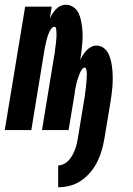

<svg xmlns="http://www.w3.org/2000/svg" viewBox="-39 -548 559 809"><path d="M206 241V149Q218 149 230 143Q242 137 250.5 127.5Q259 118 265.5 106.5Q272 95 276.5 83.5Q281 72 284 60Q287 48 289 35L315 -124Q316 -129 317 -134Q318 -139 318.5 -144.5Q319 -150 319.5 -155Q320 -160 321 -165Q322 -170 322.5 -175.5Q323 -181 323.5 -186Q324 -191 324.5 -196Q325 -201 325.5 -206Q326 -211 326 -216.5Q326 -222 326.5 -227Q327 -232 327 -237Q327 -242 326 -247Q325 -252 324 -257.5Q323 -263 318 -263Q312 -263 308 -258Q304 -253 301 -247.5Q298 -242 296 -236.5Q294 -231 292 -225Q290 -219 288 -213.5Q286 -208 284.5 -202Q283 -196 282 -190.5Q281 -185 279.5 -179Q278 -173 277 -167Q276 -161 276 -156L250 0H138L189 -311Q190 -316 191 -321.5Q192 -327 192.5 -332.5Q193 -338 193.5 -343Q194 -348 195 -353.5Q196 -359 196.5 -364.5Q197 -370 197.5 -375.5Q198 -381 198.5 -386.5Q199 -392 199 -397Q199 -402 199 -407.5Q199 -413 198.5 -418Q198 -423 197 -429Q196 -435 190 -435Q184 -435 179 -429.5Q174 -424 171 -418Q168 -412 165.5 -405.5Q163 -399 161 -393Q159 -387 157.5 -380.5Q156 -374 154.5 -367.5Q153 -361 151.5 -355Q150 -349 149 -342L93 0H-19L67 -520H179L171 -471Q176 -481 182.5 -491Q189 -501 197 -509.5Q205 -518 216 -523Q227 -528 238 -528Q255 -528 269 -519Q283 -510 290.5 -495.5Q298 -481 301.5 -465Q305 -449 307 -432.5Q309 -416 309 -399Q309 -382 307.5 -364.5Q306 -347 304 -330Q302 -313 299 -295Q304 -306 310.5 -316Q317 -326 325 -335Q333 -344 344.5 -350Q356 -356 367 -356Q385 -356 398.5 -345.5Q412 -335 419 -319.5Q426 -304 429.5 -287Q433 -270 434.5 -252.5Q436 -235 436 -217Q436 -199 434.5 -181Q433 -163 430.5 -145Q428 -127 425 -109L401 35Q397 60 390 84.5Q383 109 371.5 132.5Q360 156 342.5 177Q325 198 303 213Q281 228 256 234.5Q231 241 206 241Z"/></svg>

Font: Iosevka Term Curly Heavy
Style: Italic
Weight: 900
Italic angle: -9°
Designer: Belleve Invis
Foundry: Belleve Invis
Version: Version 32.3.0